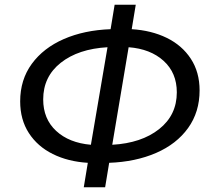

<svg xmlns="http://www.w3.org/2000/svg" viewBox="-20 -765 882 809"><path d="M350 -79Q267 -84 202.5 -116Q138 -148 101.5 -204.5Q65 -261 65 -338Q65 -429 114 -496Q163 -563 249 -600.5Q335 -638 446 -642L463 -745H552L535 -642Q618 -637 682.5 -605.5Q747 -574 784 -517.5Q821 -461 821 -384Q821 -293 772.5 -225.5Q724 -158 637.5 -120.5Q551 -83 440 -79L423 24H333ZM363 -155 433 -566Q310 -559 236 -500.5Q162 -442 162 -346Q162 -264 216.5 -213.5Q271 -163 363 -155ZM725 -376Q725 -458 669.5 -508.5Q614 -559 522 -566L453 -155Q576 -162 650.5 -221Q725 -280 725 -376Z"/></svg>

Font: Nebula Sans Medium
Style: Regular
Weight: 500
Italic angle: -9°
Designer: Paul D. Hunt for Adobe (as Source Sans)
Foundry: Nebula Entertainment & Broadcasting LLC
Version: Version 1.010